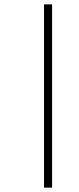

<svg xmlns="http://www.w3.org/2000/svg" viewBox="-20 -815 361 881"><path d="M182 46H219V-795H182Z"/></svg>

Font: Noto Sans Kannada UI SemiCondensed ExtraLight
Style: Regular
Weight: 200
Width: 4
Designer: Jelle Bosma - Monotype Design Team
Foundry: Monotype Imaging Inc.
Version: Version 2.005